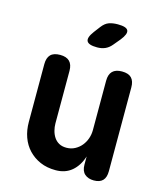

<svg xmlns="http://www.w3.org/2000/svg" viewBox="-117 -874 834 972"><g transform="rotate(15 300.0 -387.5)"><path d="M396 -494Q396 -527 412.5 -543.5Q429 -560 462 -560Q496 -560 512 -543.5Q528 -527 528 -494V-55Q528 -22 512.5 -6Q497 10 466 10Q436 10 418 -6Q400 -22 400 -55V-98Q384 -47 350 -18.5Q316 10 266 10Q220 10 184.5 -5.5Q149 -21 123.5 -48Q98 -75 85 -111.5Q72 -148 72 -191V-494Q72 -527 88 -543.5Q104 -560 138 -560Q171 -560 187.5 -543.5Q204 -527 204 -494V-219Q204 -200 209 -181Q214 -162 224 -147Q234 -132 250 -123Q266 -114 289 -114Q313 -114 333 -124.5Q353 -135 367 -152Q381 -169 388.5 -190.5Q396 -212 396 -235ZM383 -679Q368 -661 349.5 -653Q331 -645 308 -645Q263 -645 254 -662.5Q245 -680 272 -716L297 -749Q314 -771 333.5 -778Q353 -785 380 -785Q426 -785 433.5 -767.5Q441 -750 413 -715Z"/></g></svg>

Font: Maple Mono
Style: Bold
Weight: 700
Monospace: yes
Designer: subframe7536
Version: Version 7.200